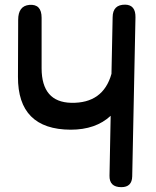

<svg xmlns="http://www.w3.org/2000/svg" viewBox="-20 -774 657 809"><path d="M491.2 14.6Q440.4 14.6 441.4 -33.7Q443.8 -159.7 446.3 -286.1Q383.3 -227.5 277.8 -227.5Q54.7 -228.5 55.7 -450.7L56.6 -690.4Q56.6 -749 103.5 -753.4Q155.3 -757.8 155.3 -699.2V-485.8Q155.8 -343.8 279.8 -340.8Q414.6 -337.9 449.7 -462.9Q452.1 -582 454.6 -701.7Q455.1 -754.9 507.8 -754.4Q551.8 -753.4 550.8 -700.7L537.1 -30.8Q536.1 14.6 491.2 14.6Z"/></svg>

Font: Comic Relief
Style: Regular
Weight: 400
Designer: Jeff Davis
Foundry: Loudifier
Version: Version 1.0